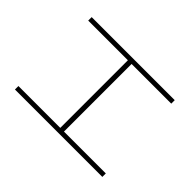

<svg xmlns="http://www.w3.org/2000/svg" viewBox="-124 -984 1249 1249"><g transform="rotate(45 500.0 -360.0)"><path d="M98 -17V-49H483V-671H118V-703H882V-671H517V-49H902V-17Z"/></g></svg>

Font: M PLUS 1 ExtraLight
Style: Regular
Weight: 250
Version: Version 1.001